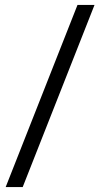

<svg xmlns="http://www.w3.org/2000/svg" viewBox="-20 -653 403 778"><path d="M3 105 294 -633H363L72 105Z"/></svg>

Font: Rasa
Style: Italic
Weight: 400
Italic angle: -7.10001°
Designer: Anna Giedrys (Yrsa+Rasa design), David Brezina (Yrsa art-direction, Rasa art-direction, design)
Foundry: Rosetta Type Foundry
Version: Version 2.004